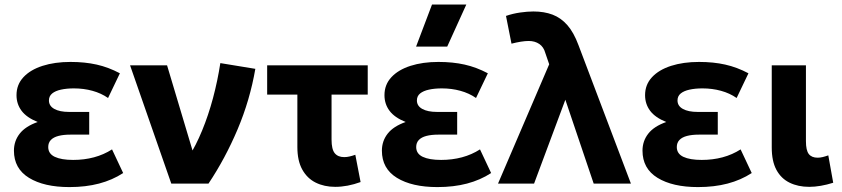

<svg xmlns="http://www.w3.org/2000/svg" viewBox="-20 -784 3598 820"><path d="M276.5 15Q168 15 103.8 -24.5Q39.5 -64 39.5 -140.5Q39.5 -181.5 64 -213Q88.5 -244.5 141 -263Q93.5 -282 72 -311Q50.5 -340 50.5 -377.5Q50.5 -422.5 80 -454.2Q109.5 -486 161.8 -502.8Q214 -519.5 281 -519.5Q342.5 -519.5 392.8 -508.2Q443 -497 492 -471L441.5 -365.5Q412 -386 374.8 -396.2Q337.5 -406.5 295.5 -406.5Q264.5 -406.5 240.5 -401.2Q216.5 -396 202.8 -384.8Q189 -373.5 189 -355Q189 -331.5 212 -318.8Q235 -306 275 -306H361V-209H280Q251 -209 229.8 -203.5Q208.5 -198 197.2 -186.2Q186 -174.5 186 -156Q186 -127.5 214 -114.2Q242 -101 292.5 -101Q339.5 -101 381.5 -112.2Q423.5 -123.5 458.5 -146L506 -45Q460 -15 403 0Q346 15 276.5 15Z M711.5 0 535.5 -505H693.5L820 -82L785 -112.5Q816.5 -161.5 843.2 -226.5Q870 -291.5 889.8 -365.5Q909.5 -439.5 921 -514.5L1070.5 -490Q1047.5 -356.5 994.8 -231.8Q942 -107 870.5 0Z M1411.5 14Q1365 14 1328.5 -4Q1292 -22 1271 -59.8Q1250 -97.5 1250 -156V-380H1121V-505H1550.5V-380H1396V-188Q1396 -146 1409.8 -129.5Q1423.5 -113 1450 -113Q1461.5 -113 1473.2 -115.8Q1485 -118.5 1497.5 -123L1520 -6.5Q1492.5 3.5 1465 8.8Q1437.5 14 1411.5 14Z M1848 15Q1739.5 15 1675.2 -24.5Q1611 -64 1611 -140.5Q1611 -181.5 1635.5 -213Q1660 -244.5 1712.5 -263Q1665 -282 1643.5 -311Q1622 -340 1622 -377.5Q1622 -422.5 1651.5 -454.2Q1681 -486 1733.2 -502.8Q1785.5 -519.5 1852.5 -519.5Q1914 -519.5 1964.2 -508.2Q2014.5 -497 2063.5 -471L2013 -365.5Q1983.5 -386 1946.2 -396.2Q1909 -406.5 1867 -406.5Q1836 -406.5 1812 -401.2Q1788 -396 1774.2 -384.8Q1760.5 -373.5 1760.5 -355Q1760.5 -331.5 1783.5 -318.8Q1806.5 -306 1846.5 -306H1932.5V-209H1851.5Q1822.5 -209 1801.2 -203.5Q1780 -198 1768.8 -186.2Q1757.5 -174.5 1757.5 -156Q1757.5 -127.5 1785.5 -114.2Q1813.5 -101 1864 -101Q1911 -101 1953 -112.2Q1995 -123.5 2030 -146L2077.5 -45Q2031.5 -15 1974.5 0Q1917.5 15 1848 15ZM1757 -585 1825 -764.5H1971.5L1890 -585Z M2107 0 2325.5 -509.5 2309 -557.5Q2302 -583.5 2283.2 -596.2Q2264.5 -609 2238 -609Q2223 -609 2204.5 -606Q2186 -603 2164.5 -597.5L2141 -716Q2170 -726 2201.2 -730.5Q2232.5 -735 2258 -735Q2304 -735 2339.8 -721.5Q2375.5 -708 2403 -676.8Q2430.5 -645.5 2450.5 -591.5L2674.5 0H2515.5L2394.5 -358L2261 0Z M2961 15Q2852.5 15 2788.2 -24.5Q2724 -64 2724 -140.5Q2724 -181.5 2748.5 -213Q2773 -244.5 2825.5 -263Q2778 -282 2756.5 -311Q2735 -340 2735 -377.5Q2735 -422.5 2764.5 -454.2Q2794 -486 2846.2 -502.8Q2898.5 -519.5 2965.5 -519.5Q3027 -519.5 3077.2 -508.2Q3127.5 -497 3176.5 -471L3126 -365.5Q3096.5 -386 3059.2 -396.2Q3022 -406.5 2980 -406.5Q2949 -406.5 2925 -401.2Q2901 -396 2887.2 -384.8Q2873.5 -373.5 2873.5 -355Q2873.5 -331.5 2896.5 -318.8Q2919.5 -306 2959.5 -306H3045.5V-209H2964.5Q2935.5 -209 2914.2 -203.5Q2893 -198 2881.8 -186.2Q2870.5 -174.5 2870.5 -156Q2870.5 -127.5 2898.5 -114.2Q2926.5 -101 2977 -101Q3024 -101 3066 -112.2Q3108 -123.5 3143 -146L3190.5 -45Q3144.5 -15 3087.5 0Q3030.5 15 2961 15Z M3436 14Q3388.5 14 3352.2 -3.8Q3316 -21.5 3296 -58.5Q3276 -95.5 3276 -154V-505H3422V-181Q3422 -142 3434.2 -126.2Q3446.5 -110.5 3472 -110.5Q3482 -110.5 3493.5 -113.2Q3505 -116 3517.5 -120.5L3538.5 -3.5Q3511.5 5 3485.5 9.5Q3459.5 14 3436 14Z"/></svg>

Font: Geologica Roman SemiBold
Style: Regular
Weight: 600
Designer: Sindre Bremnes, Frode Helland
Foundry: Monokrom Skriftforlag AS
Version: Version 1.010;gftools[0.9.28]